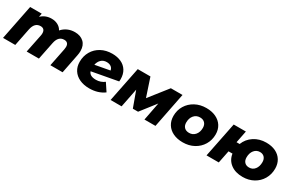

<svg xmlns="http://www.w3.org/2000/svg" viewBox="106 -1562 3872 2582"><g transform="rotate(30 2042.5 -271.0)"><path d="M1001 -367Q1001 -334 994 -300L935 0H745L801 -280Q805 -299 805 -318Q805 -354 787.5 -372Q770 -390 737 -390Q646 -390 622 -273L567 0H377L434 -280Q438 -297 438 -317Q438 -353 420.5 -371.5Q403 -390 370 -390Q278 -390 254 -271L200 0H10L118 -542H298L287 -487Q354 -551 449 -551Q503 -551 546 -528.5Q589 -506 612 -463Q650 -506 700.5 -528.5Q751 -551 811 -551Q897 -551 949 -503Q1001 -455 1001 -367Z M1658 -308Q1658 -298 1656 -274L1254 -200Q1265 -167 1294.5 -151.5Q1324 -136 1374 -136Q1409 -136 1442.5 -147.5Q1476 -159 1503 -180L1582 -61Q1487 9 1351 9Q1265 9 1199.5 -21.5Q1134 -52 1098.5 -107.5Q1063 -163 1063 -238Q1063 -327 1104.5 -398.5Q1146 -470 1220.5 -510.5Q1295 -551 1392 -551Q1469 -551 1529.5 -523.5Q1590 -496 1624 -441Q1658 -386 1658 -308ZM1254 -301 1482 -343Q1476 -378 1449.5 -397Q1423 -416 1382 -416Q1330 -416 1297.5 -384.5Q1265 -353 1254 -301Z M2484 -542 2377 0H2206L2260 -280L2079 -48H1998L1909 -292L1851 0H1680L1789 -542H1986L2080 -259L2303 -542Z M2519 -238Q2519 -327 2562 -398Q2605 -469 2681 -510Q2757 -551 2852 -551Q2938 -551 3002 -520.5Q3066 -490 3101 -434.5Q3136 -379 3136 -305Q3136 -216 3093 -144.5Q3050 -73 2974.5 -32Q2899 9 2803 9Q2717 9 2653 -21.5Q2589 -52 2554 -108Q2519 -164 2519 -238ZM2943 -295Q2943 -343 2916 -371Q2889 -399 2841 -399Q2784 -399 2748 -357Q2712 -315 2712 -247Q2712 -199 2739 -171.5Q2766 -144 2814 -144Q2871 -144 2907 -186Q2943 -228 2943 -295Z M4059 -306Q4059 -217 4017 -145Q3975 -73 3900.5 -32Q3826 9 3733 9Q3619 9 3546.5 -46Q3474 -101 3460 -195H3399L3360 0H3170L3279 -542H3468L3431 -355H3479Q3513 -444 3594.5 -497.5Q3676 -551 3783 -551Q3867 -551 3929 -521Q3991 -491 4025 -435.5Q4059 -380 4059 -306ZM3867 -296Q3867 -343 3841.5 -371Q3816 -399 3772 -399Q3718 -399 3683.5 -356.5Q3649 -314 3649 -246Q3649 -199 3674.5 -171.5Q3700 -144 3746 -144Q3800 -144 3833.5 -186Q3867 -228 3867 -296Z"/></g></svg>

Font: Montserrat Alternates ExtraBold
Style: Italic
Weight: 800
Italic angle: -11.3°
Designer: Julieta Ulanovsky
Foundry: Julieta Ulanovsky
Version: Version 7.200